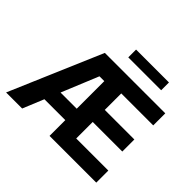

<svg xmlns="http://www.w3.org/2000/svg" viewBox="-199 -1168 1428 1428"><g transform="rotate(45 515.0 -454.5)"><path d="M23.8 0H192.8L261 -165.8H480.8V0H972.3V-126.8H634.6V-300.4H945.7V-427.2H634.6V-600.5H970.9V-727.3H335.2ZM310.7 -285.9 430 -576H480.8V-285.9ZM827.8 -909.1H481.9V-827.1H827.8Z"/></g></svg>

Font: Karasuma Gothic
Style: Bold
Weight: 700
Designer: Rasmus Andersson / Ryoko Nishizuka
Foundry: Genbu
Version: Version 1.00